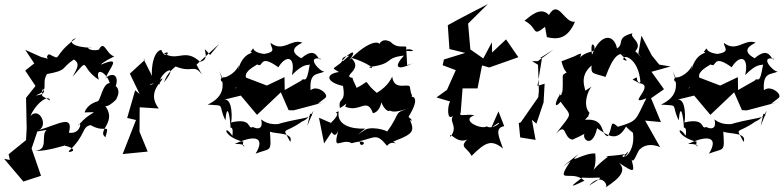

<svg xmlns="http://www.w3.org/2000/svg" viewBox="-54 -693 3824 936"><path d="M172 -388 167 -406 69 -450 113 -384 69 -349 119 -274 73 -216 76 -68 73 -10 -12 59 -6 87 -34 81 60 192 146 164 100 31 128 -52 173 -60C143 -31 185 36 119 42C171 47 274 11 262 17C346 39 272 56 282 43C366 -35 343 -75 388 -83C461 -40 482 -98 460 -24C414 -57 527 -101 451 -186C461 -145 541 -238 511 -209C549 -260 488 -316 483 -228C540 -296 514 -357 461 -313C479 -361 544 -423 439 -378C438 -385 490 -412 503 -418C463 -429 455 -502 428 -451C384 -439 355 -469 395 -460C284 -463 279 -497 317 -507C192 -414 254 -395 185 -429C151 -405 225 -398 125 -420ZM152 -225C142 -296 195 -230 120 -228C193 -254 144 -281 175 -332C278 -351 239 -358 306 -403C339 -382 321 -360 300 -319C389 -421 330 -368 428 -304C407 -371 466 -341 481 -288C443 -285 438 -199 418 -196C494 -205 383 -215 358 -145C445 -146 388 -157 326 -79C344 -118 346 -37 282 -46C305 -137 234 -88 136 -59C183 -83 136 -175 94 -127C124 -196 187 -234 189 -203Z M970 -425C909 -497 986 -402 921 -392C846 -460 816 -392 746 -432C782 -455 756 -393 732 -450C684 -441 681 -317 690 -317L646 -405L652 -401L579 -334L627 -234L605 -253L566 -118L609 -108L544 58L666 46L626 -51L627 -170L720 -164C656 -246 745 -300 737 -311C657 -252 661 -298 725 -282C713 -335 831 -399 746 -292C771 -377 883 -406 797 -371C886 -333 889 -385 930 -330L904 -378L1015 -479L1009 -472Z M1495 -187 1531 -215C1554 -231 1493 -282 1460 -253C1454 -342 1492 -328 1528 -344C1505 -342 1434 -423 1511 -406C1495 -388 1493 -477 1415 -409C1345 -447 1396 -473 1420 -485C1366 -507 1327 -435 1265 -484C1265 -460 1299 -441 1234 -430C1155 -440 1197 -478 1167 -440C1196 -431 1131 -448 1106 -350C1117 -420 1121 -345 1046 -317C986 -316 1066 -251 1014 -347C1052 -263 1025 -214 958 -183C1052 -177 1005 -187 1045 -106C1052 -195 1067 -136 1070 -70C1070 -70 1085 -78 1079 -31C1036 -95 1028 -27 1132 -2C1122 43 1168 6 1090 9C1198 -42 1238 -18 1192 56C1267 27 1269 53 1262 -51C1291 -39 1380 -48 1361 -1C1320 -82 1325 -33 1422 -103C1403 -98 1441 -97 1475 -154L1444 -79L1458 -139C1500 -119 1387 -118 1278 -81C1340 -102 1272 -68 1219 -111C1231 -62 1201 -62 1179 -74C1149 -59 1180 -121 1072 -96C1077 -102 1083 -216 1038 -207L1120 -227L1199 -133L1315 -243L1353 -156L1377 -155L1540 -198ZM1095 -262C1090 -256 1093 -292 1183 -284C1096 -323 1178 -365 1200 -379C1233 -358 1205 -436 1303 -365C1339 -425 1389 -423 1369 -327C1428 -388 1447 -372 1456 -379C1439 -269 1429 -322 1415 -300L1334 -254L1333 -317L1247 -276L1142 -316L1107 -289Z M1563 -49C1586 -9 1599 -74 1595 -57C1566 55 1608 -23 1661 5C1767 -25 1697 45 1700 -5C1777 -23 1781 -45 1833 18C1859 -16 1895 23 1863 -3C1973 -45 1969 -54 1934 -134C1936 -101 1976 -94 1937 -123C2003 -228 1948 -223 1953 -220C1957 -266 1956 -195 1945 -264C1947 -297 1868 -242 1858 -319C1816 -233 1731 -234 1801 -226C1691 -309 1773 -307 1679 -262C1701 -242 1663 -303 1665 -313C1607 -323 1724 -353 1656 -412C1738 -389 1787 -347 1744 -366C1873 -382 1815 -411 1915 -422C1860 -361 1886 -349 1957 -384L1931 -375L1927 -445C2003 -437 1920 -469 1922 -442C1943 -493 1894 -441 1850 -489C1795 -518 1783 -457 1787 -430C1833 -516 1741 -499 1648 -398C1706 -475 1622 -422 1603 -377C1668 -369 1566 -408 1649 -422C1565 -344 1556 -370 1598 -342C1527 -331 1540 -291 1618 -274C1634 -185 1593 -223 1603 -166C1689 -219 1650 -237 1629 -173C1701 -142 1735 -222 1764 -141C1812 -150 1814 -242 1797 -227C1812 -127 1890 -135 1816 -202C1841 -135 1859 -140 1959 -171C1851 -138 1911 -155 1829 -46C1864 -48 1767 -82 1727 -61C1676 -29 1670 -19 1726 -66C1655 -63 1586 -85 1597 -150C1557 -138 1626 -158 1559 -94L1501 -119L1526 6Z M2376 -150 2341 -70C2423 -132 2358 -53 2318 -77C2294 -59 2187 -107 2259 -131C2219 -140 2179 -120 2192 -145L2201 -262H2274L2296 -374L2331 -364L2473 -414L2413 -501L2345 -437L2344 -487L2302 -408L2239 -452L2228 -578L2324 -673C2260 -639 2192 -606 2129 -570L2137 -454L2214 -435L2110 -403L2104 -375L2168 -351L2125 -255L2074 -218L2141 -198C2128 -185 2122 -98 2155 -129C2132 -97 2183 -79 2141 -25C2135 -68 2189 52 2267 -50C2165 31 2217 13 2245 67C2314 -2 2342 -14 2398 31C2379 -25 2355 -69 2404 -78Z M2612 -512C2664 -499 2713 -503 2749 -587C2696 -579 2669 -700 2622 -620C2581 -665 2528 -611 2503 -592C2570 -558 2537 -509 2603 -562ZM2644 -451 2568 -395H2540L2569 -377L2573 -249L2570 -219L2485 -97L2475 -93L2482 -23L2557 -11L2539 -109L2561 -90L2596 -194L2601 -285L2566 -274L2588 -409L2579 -410Z M2781 -240C2835 -226 2745 -302 2830 -374C2826 -329 2837 -338 2898 -318C2937 -426 2967 -441 2995 -423C2926 -456 3041 -379 2985 -402C2979 -434 3059 -412 3068 -294C3052 -283 3104 -267 3030 -305C3072 -332 3030 -297 3074 -285C3130 -268 2999 -174 3097 -214C3043 -108 3058 -104 2958 -75C2916 -113 2936 -74 2909 -29C2870 -37 2901 -118 2798 -109C2834 -151 2801 -101 2820 -143C2786 -177 2810 -252 2831 -271ZM2694 -245C2670 -247 2630 -140 2679 -197C2733 -119 2741 -152 2656 -41C2711 -99 2689 -23 2736 -12C2834 -53 2826 -73 2799 -46C2775 -23 2831 42 2857 -68C2910 -31 2954 2 2998 -76C3025 -45 3032 -42 3002 -72L3032 -45C3046 71 2951 96 3009 45C2989 96 2950 61 3024 52C2935 72 2879 65 2910 71C2794 158 2859 162 2848 55C2788 52 2708 115 2766 58L2688 120L2727 93C2645 214 2734 130 2795 188C2713 228 2730 214 2784 173C2879 179 2906 155 2818 212C2880 142 2916 216 2897 223C2920 203 3017 152 2964 101C3050 158 3038 144 3021 66C3030 131 3053 42 3065 35C3049 63 3076 -12 3164 24L3091 -105L3168 -98L3120 -214L3183 -258L3122 -343L3215 -369L3160 -378L3124 -422L3073 -519L3058 -432C3095 -381 3034 -465 3038 -438C3089 -485 3010 -510 3030 -531C2946 -510 2992 -480 2954 -457C2939 -529 2874 -532 2832 -426C2818 -524 2866 -450 2832 -442C2753 -424 2771 -380 2779 -432C2739 -421 2797 -436 2683 -394C2708 -300 2733 -365 2693 -329C2682 -342 2702 -210 2671 -231Z M3705 -187 3741 -215C3764 -231 3703 -282 3670 -253C3664 -342 3702 -328 3738 -344C3715 -342 3644 -423 3721 -406C3705 -388 3703 -477 3625 -409C3555 -447 3606 -473 3630 -485C3576 -507 3537 -435 3475 -484C3475 -460 3509 -441 3444 -430C3365 -440 3407 -478 3377 -440C3406 -431 3341 -448 3316 -350C3327 -420 3331 -345 3256 -317C3196 -316 3276 -251 3224 -347C3262 -263 3235 -214 3168 -183C3262 -177 3215 -187 3255 -106C3262 -195 3277 -136 3280 -70C3280 -70 3295 -78 3289 -31C3246 -95 3238 -27 3342 -2C3332 43 3378 6 3300 9C3408 -42 3448 -18 3402 56C3477 27 3479 53 3472 -51C3501 -39 3590 -48 3571 -1C3530 -82 3535 -33 3632 -103C3613 -98 3651 -97 3685 -154L3654 -79L3668 -139C3710 -119 3597 -118 3488 -81C3550 -102 3482 -68 3429 -111C3441 -62 3411 -62 3389 -74C3359 -59 3390 -121 3282 -96C3287 -102 3293 -216 3248 -207L3330 -227L3409 -133L3525 -243L3563 -156L3587 -155L3750 -198ZM3305 -262C3300 -256 3303 -292 3393 -284C3306 -323 3388 -365 3410 -379C3443 -358 3415 -436 3513 -365C3549 -425 3599 -423 3579 -327C3638 -388 3657 -372 3666 -379C3649 -269 3639 -322 3625 -300L3544 -254L3543 -317L3457 -276L3352 -316L3317 -289Z"/></svg>

Font: Charger Distortion
Style: 2It
Weight: 400
Designer: Jasper
Foundry: Cannot Into Space Fonts
Version: Version 0.98